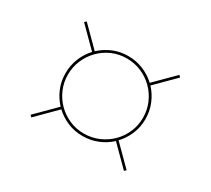

<svg xmlns="http://www.w3.org/2000/svg" viewBox="-88 -680 756 689"><g transform="rotate(30 290.0 -335.0)"><path d="M125 -335Q125 -368 136.8 -397Q148.5 -426 169.5 -448.5L91 -527L98 -534L176.5 -455.5Q199 -476.5 228 -488.8Q257 -501 290 -501Q323 -501 352.2 -489Q381.5 -477 404 -456L482 -534L489 -527L411 -449Q432 -426.5 444 -397.2Q456 -368 456 -335Q456 -302 443.8 -273Q431.5 -244 410.5 -221.5L489 -143L482 -136L403.5 -214.5Q381 -193.5 352 -181.8Q323 -170 290 -170Q257 -170 228.2 -182Q199.5 -194 177 -215L98 -136L91 -143L170 -222Q149 -244.5 137 -273.2Q125 -302 125 -335ZM135 -335Q135 -303 147.2 -274.8Q159.5 -246.5 180.5 -225.5Q201.5 -204.5 229.8 -192.2Q258 -180 290 -180Q322 -180 350.5 -192.2Q379 -204.5 400.2 -225.5Q421.5 -246.5 433.8 -274.8Q446 -303 446 -335Q446 -367 433.8 -395.5Q421.5 -424 400.2 -445.2Q379 -466.5 350.5 -478.8Q322 -491 290 -491Q258 -491 229.8 -478.8Q201.5 -466.5 180.5 -445.2Q159.5 -424 147.2 -395.5Q135 -367 135 -335Z"/></g></svg>

Font: Lato Hairline
Style: Regular
Weight: 100
Designer: Lukasz Dziedzic
Foundry: tyPoland Lukasz Dziedzic
Version: Version 2.007; 2014-02-27